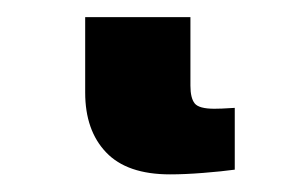

<svg xmlns="http://www.w3.org/2000/svg" viewBox="-20 38 340 220"><path d="M174.8 237.8Q125.5 237.8 101.6 212.6Q77.6 187.5 77.6 144V57.6H198.2V136.2Q198.2 150.4 203.1 156.5Q208 162.6 225.6 162.6Q228.5 162.6 234.4 162.4Q240.2 162.1 249 161.6V232.4Q234.4 234.4 213.1 236.1Q191.9 237.8 174.8 237.8Z"/></svg>

Font: Inter 18pt ExtraBold
Style: Regular
Weight: 800
Designer: Rasmus Andersson
Foundry: rsms
Version: Version 4.001;git-66647c0bb